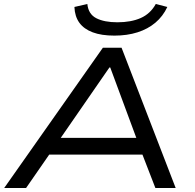

<svg xmlns="http://www.w3.org/2000/svg" viewBox="-20 -945 982 965"><path d="M1 0 497 -705H591L863 0H761L682 -204L731 -168H189L253 -205L111 0ZM530 -606 268 -227 235 -252H710L674 -228L534 -606ZM555 -766Q490 -766 446 -782.5Q402 -799 379 -830.5Q356 -862 354 -910L419 -925Q424 -874 464 -853.5Q504 -833 570 -833Q639 -833 687.5 -854.5Q736 -876 763 -925L821 -910Q799 -863 761 -831Q723 -799 671 -782.5Q619 -766 555 -766Z"/></svg>

Font: Nunito Sans 7pt Expanded
Style: Italic
Weight: 400
Width: 7
Italic angle: -9°
Designer: Vernon Adams
Foundry: Vernon Adams
Version: Version 3.101;gftools[0.9.27]